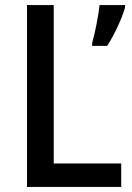

<svg xmlns="http://www.w3.org/2000/svg" viewBox="-20 -734 519 754"><path d="M86 0H456V-92H191V-714H86ZM471 -704V-714H371C367 -674 352 -599 342 -566V-554H401C429 -597 460 -664 471 -704Z"/></svg>

Font: Noto Sans Arabic SemCond Med
Style: Regular
Weight: 500
Width: 4
Designer: Monotype Design Team, Nadine Chahine, Nizar Qandah and Khaled Hosny
Foundry: Monotype Imaging Inc.
Version: Version 2.012